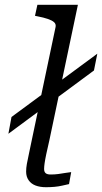

<svg xmlns="http://www.w3.org/2000/svg" viewBox="-20 -778 426 801"><path d="M15 -220 28 -290 386 -554 372 -484ZM212 -666Q214 -678 205.5 -685.5Q197 -693 179.5 -699Q162 -705 136 -710L126 -712L136 -758H305L186 -193Q178 -159 173 -135Q168 -111 166 -96.5Q164 -82 164 -73Q164 -61 170.5 -55.5Q177 -50 191 -50Q208 -50 223 -52Q238 -54 252 -56.5Q266 -59 277 -60L268 -10Q254 -7 239 -3.5Q224 0 207 1.5Q190 3 172 3Q147 3 128.5 -4Q110 -11 99.5 -26Q89 -41 89 -62Q89 -77 92 -94Q95 -111 101 -138Q107 -165 115 -205Z"/></svg>

Font: Roboto Serif Light
Style: Italic
Weight: 300
Italic angle: -10°
Version: Version 1.007